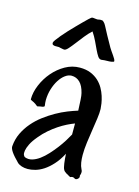

<svg xmlns="http://www.w3.org/2000/svg" viewBox="-107 -710 586 810"><g transform="rotate(15 186.0 -305.0)"><path d="M327.1 -286.1Q327.6 -269 324.2 -244.4Q320.8 -219.7 316.4 -191.7Q312 -163.6 308.1 -134.3Q304.2 -105 304.2 -79.1Q304.2 -62 306.6 -46.6Q309.1 -31.2 314.9 -20Q318.4 -13.7 318.6 -8.8Q318.8 -3.9 317.9 -0.2Q316.9 3.4 315.9 6.1Q314.9 8.8 315.9 11.2Q316.9 13.7 315.4 16.8Q314 20 311 22.7Q308.1 25.4 304.4 26.6Q300.8 27.8 297.9 25.9Q292.5 22.5 289.3 22Q286.1 21.5 283.9 22.2Q281.7 22.9 280 23.9Q278.3 24.9 275.9 23.9Q267.6 19.5 257.8 13.7Q248 7.8 245.1 1Q243.2 -2 241.5 -8.8Q239.7 -15.6 238.5 -24.9Q237.3 -34.2 236.3 -44.9Q235.4 -55.7 234.9 -65.9Q218.8 -35.6 200.4 -15.6Q182.1 4.4 163.8 16.4Q145.5 28.3 127.7 33.2Q109.9 38.1 95.2 38.1Q80.1 38.1 68.6 34.2Q57.1 30.3 50.8 24.9Q26.9 1 16.8 -13.9Q6.8 -28.8 7.8 -38.1Q10.3 -69.3 22.9 -95.7Q35.6 -122.1 54.7 -144.3Q73.7 -166.5 97.4 -184.3Q121.1 -202.1 145.8 -216.1Q170.4 -230 194.3 -239.5Q218.3 -249 237.8 -254.9Q236.8 -281.2 235.6 -301Q234.4 -320.8 231.9 -330.1Q224.6 -360.4 209.5 -375.2Q194.3 -390.1 172.9 -390.1Q159.2 -390.1 145.3 -379.9Q131.3 -369.6 120.1 -352.1Q108.9 -334.5 101.8 -311.5Q94.7 -288.6 94.2 -263.2Q94.2 -256.8 94.7 -251Q95.2 -245.1 96.2 -238.8Q96.7 -235.4 94 -233.9Q91.3 -232.4 87.4 -231.7Q83.5 -231 79.1 -230.5Q74.7 -230 71.8 -229Q69.3 -228 67.9 -227.8Q66.4 -227.5 64.9 -228.3Q63.5 -229 61.3 -231Q59.1 -232.9 55.2 -235.8Q51.3 -238.8 47.1 -240.7Q43 -242.7 39.8 -244.1Q36.6 -245.6 34.4 -246.8Q32.2 -248 32.2 -250Q32.2 -280.3 45.7 -312.5Q59.1 -344.7 81.8 -371.3Q104.5 -397.9 134.5 -415Q164.6 -432.1 198.2 -432.1Q225.6 -432.1 245.6 -423.8Q265.6 -415.5 279.8 -402.3Q293.9 -389.2 303 -373Q312 -356.9 317.1 -340.6Q322.3 -324.2 324.5 -309.8Q326.7 -295.4 327.1 -286.1ZM238.8 -199.2Q224.1 -193.8 206.5 -185.1Q189 -176.3 170.9 -164.3Q152.8 -152.3 134.8 -136.7Q116.7 -121.1 101.1 -102.1Q82.5 -80.1 74.2 -63Q65.9 -45.9 64 -33.9Q62 -22 64.9 -15.1Q67.9 -8.3 71.8 -6.8Q86.9 -1 103.3 -5.6Q119.6 -10.3 136 -22.2Q152.3 -34.2 167.7 -51Q183.1 -67.9 196.8 -85.7Q210.4 -103.5 221.2 -120.8Q231.9 -138.2 238.8 -150.9ZM178.7 -638.2Q182.6 -641.1 186.8 -645.3Q190.9 -649.4 194.8 -649.4Q195.8 -649.4 199 -649.2Q202.1 -648.9 205.8 -648.4Q209.5 -647.9 212.6 -647.7Q215.8 -647.5 216.8 -647.5Q218.3 -647.5 222.2 -648.4Q226.1 -649.4 227.5 -649.4Q228.5 -649.4 233.9 -649.2Q239.3 -648.9 240.7 -647.5Q243.7 -644.5 245.6 -642.8Q247.6 -641.1 249.5 -638.2Q251.5 -635.3 254.2 -630.4Q256.8 -625.5 261.5 -616.7Q266.1 -607.9 273.4 -594.2Q280.8 -580.6 292.5 -560.1Q300.3 -545.4 307.4 -535.2Q314.5 -524.9 319.6 -517.6Q324.7 -510.3 327.6 -504.9Q330.6 -499.5 330.6 -495.1Q330.6 -493.7 327.4 -492.4Q324.2 -491.2 319.8 -490.5Q315.4 -489.7 310.8 -489.5Q306.2 -489.3 303.7 -489.3Q295.4 -489.3 289.1 -488.8Q282.7 -488.3 275.9 -487.3Q267.1 -487.3 260.5 -497.1Q253.9 -506.8 246.6 -522.2Q239.3 -537.6 230.5 -556.4Q221.7 -575.2 209.5 -593.3Q194.8 -580.1 180.4 -562Q166 -543.9 153.6 -527.6Q141.1 -511.2 130.9 -499.8Q120.6 -488.3 113.8 -488.3Q112.3 -488.3 109.1 -488.8Q106 -489.3 102.8 -490Q99.6 -490.7 96.7 -491.2Q93.8 -491.7 92.8 -492.2Q89.8 -493.2 84.2 -492.9Q78.6 -492.7 73 -492.9Q67.4 -493.2 63.5 -495.4Q59.6 -497.6 59.6 -503.4Q59.6 -507.3 66.4 -516.8Q73.2 -526.4 84 -539.3Q94.7 -552.2 108.2 -566.7Q121.6 -581.1 135 -594.7Q148.4 -608.4 159.9 -619.9Q171.4 -631.3 178.7 -638.2Z"/></g></svg>

Font: Oregano
Style: Regular
Weight: 400
Version: Version 1.000